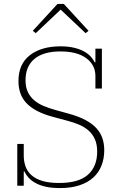

<svg xmlns="http://www.w3.org/2000/svg" viewBox="-20 -946 620 978"><path d="M286 12Q243 12 212.5 5Q182 -2 160.5 -14Q139 -26 125.5 -41Q112 -56 104 -73H101V0H68V-213H101V-153Q101 -124 110 -98.5Q119 -73 140 -54Q161 -35 195.5 -24.5Q230 -14 281 -14Q381 -14 428 -56Q475 -98 475 -174Q475 -211 463 -237.5Q451 -264 430 -282Q409 -300 381.5 -311.5Q354 -323 323 -331L256 -349Q206 -362 171 -380Q136 -398 114.5 -421Q93 -444 83.5 -472Q74 -500 74 -533Q74 -620 132.5 -665Q191 -710 288 -710Q327 -710 356.5 -703Q386 -696 407 -684.5Q428 -673 441.5 -658.5Q455 -644 462 -629H466V-698H499V-495H466V-559Q466 -615 419.5 -649.5Q373 -684 288 -684Q201 -684 155.5 -646Q110 -608 110 -537Q110 -502 122 -477Q134 -452 155 -434.5Q176 -417 204 -405.5Q232 -394 265 -385L330 -367Q381 -353 415.5 -334.5Q450 -316 471 -293Q492 -270 501.5 -242Q511 -214 511 -181Q511 -138 497 -102.5Q483 -67 455 -41.5Q427 -16 384.5 -2Q342 12 286 12ZM147 -789 273 -926H305L431 -789L416 -777L289 -897L162 -777Z"/></svg>

Font: IBM Plex Serif ExtraLight
Style: Regular
Weight: 200
Designer: Mike Abbink, Paul van der Laan, Pieter van Rosmalen
Foundry: Bold Monday
Version: Version 2.5